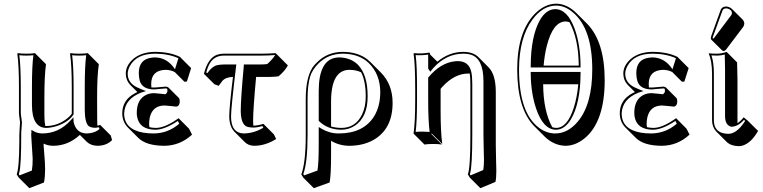

<svg xmlns="http://www.w3.org/2000/svg" viewBox="-20 -718 4105 1033"><path d="M218.8 -192.4V-97.7Q218.8 -63 223.6 -40Q226.1 -40 228 -40Q289.1 -40 341.3 -80.6Q357.4 -93.3 366.2 -106V-249Q366.2 -363.3 356.9 -429.2L358.9 -432.1Q377 -429.2 405.8 -429.2Q434.6 -429.2 453.1 -432.1L455.1 -429.2L511.7 -372.6Q502.4 -311 502.4 -192.4L502.9 -69.3Q502.9 -53.7 503.9 -41.5Q511.7 -43 519 -45.9L575.7 10.7L583 35.6Q553.2 66.4 503.4 66.4Q468.3 65.4 446.3 44.4L409.7 7.8Q346.2 66.4 265.6 66.4Q236.3 65.9 215.3 54.7V56.2Q214.8 60.1 214.4 61.5Q214.4 68.8 217.3 97.7Q222.7 160.2 222.7 192.4Q222.7 232.4 216.8 263.7L137.7 294.4L81.1 237.8L69.8 220.2Q83.5 184.6 84 40Q84 25.4 84 6.8Q84 -7.3 85.9 -30.3Q87.9 -49.8 87.9 -59.1Q87.9 -64 85.4 -78.6Q82 -101.6 82 -111.8V-249Q82 -365.2 73.2 -429.2L75.2 -432.1Q93.3 -429.2 122.1 -429.2Q150.9 -429.2 168.9 -432.1L170.9 -429.2L227.5 -372.6Q218.8 -311.5 218.8 -192.4ZM151.9 -249Q151.9 -363.8 159.7 -420.9Q140.1 -418.9 122.1 -418.9Q103 -418.9 84 -420.9Q91.8 -358.9 91.8 -249V-111.8Q91.8 -102.5 95.2 -82.5Q97.7 -65.4 98.1 -59.1Q98.1 -48.3 95.9 -27.3Q93.8 -6.3 94.2 6.8Q94.2 170.4 84 209.5Q82.5 214.8 81.1 218.8L85 225.6L151.4 199.7Q156.2 169.9 155.8 136.2Q155.8 127 148.4 17.6Q147.9 9.3 147.9 4.9Q147.9 0.5 148.9 -2.9V-19.5L164.1 -10.7Q182.6 -0.5 209 0Q296.4 -1 358.4 -68.8L375 -86.9L376 -62.5Q376.5 -58.6 378.9 -50.8Q395.5 -0.5 446.8 0Q489.3 -1 515.1 -23.9L512.7 -33.2Q501.5 -30.8 492.2 -30.3Q467.3 -31.2 456.1 -40.5Q436.5 -60.1 436 -126V-249Q436 -362.8 443.8 -420.9Q424.3 -418.9 405.8 -418.9Q386.7 -418.9 368.2 -420.9Q376 -356.9 376 -249V-103L374.5 -100.6Q346.7 -59.1 281.7 -38.6Q253.4 -30.3 228 -29.8Q152.3 -31.2 151.9 -153.8Z M870.1 -342.3Q794.4 -339.8 793.5 -267.6Q793.5 -256.3 794.4 -247.6Q802.2 -247.1 810.5 -247.1Q811 -247.1 824.2 -248Q867.2 -252 871.6 -252Q881.3 -251.5 885.7 -247.6L942.4 -190.9Q947.3 -185.1 947.3 -170.4Q945.3 -145.5 927.2 -144.5Q923.3 -144.5 898.4 -147.5Q871.6 -150.4 866.2 -150.4Q801.3 -150.4 786.1 -86.9Q782.7 -71.3 782.2 -54.2Q782.2 -42.5 784.2 -33.7Q799.8 -30.3 817.9 -29.8Q864.7 -29.8 930.2 -74.7Q935.1 -78.1 940.9 -82L997.1 -25.4L1013.2 6.3Q948.7 65.9 863.3 66.4Q766.6 65.9 724.1 23.9L667.5 -32.7Q638.2 -63 637.7 -107.9Q637.7 -180.2 706.1 -216.3Q712.9 -219.7 719.2 -222.7L680.2 -261.7Q657.2 -286.1 656.7 -321.8Q656.7 -366.2 698.2 -401.9Q742.7 -438.5 814.9 -439Q895.5 -438.5 949.7 -411.1L951.7 -408.2L1008.3 -351.6L985.4 -279.3L972.2 -278.3L919.9 -330.6Q896.5 -342.3 870.1 -342.3ZM814 -409.2Q880.9 -407.7 921.4 -345.2L939.9 -404.8Q886.7 -428.7 814.9 -429.2Q714.4 -429.2 678.2 -361.8Q667.5 -340.8 667 -321.8Q667 -273.9 714.4 -249.5Q725.6 -243.7 739.3 -238.3L765.6 -228L738.8 -219.7Q651.4 -185.1 647.9 -107.9Q647.9 -22.9 750 -4.4Q776.4 0 806.6 0Q883.8 -0.5 944.3 -52.2L937 -67.4Q866.7 -21 817.9 -20Q730.5 -20 717.8 -89.4Q715.8 -100.1 715.8 -110.8Q715.8 -184.1 768.1 -208.5Q786.6 -216.8 809.6 -216.8Q815.4 -216.8 847.2 -213.4Q867.7 -210.9 870.6 -210.9Q879.9 -218.8 880.9 -227.1Q880.9 -240.2 877.9 -241.2Q875 -241.7 871.6 -242.2Q869.6 -242.2 836.4 -239.3Q812.5 -237.3 810.5 -236.8Q747.1 -236.8 732.4 -281.7Q727.1 -299.8 726.6 -324.2Q726.6 -401.4 800.3 -408.2Q807.6 -409.2 814 -409.2Z M1357.9 -304.2Q1341.8 -128.4 1341.8 -69.3Q1341.8 -53.2 1342.8 -42H1343.8Q1369.1 -42.5 1397 -51.8L1453.6 4.9L1465.8 29.8Q1407.7 66.4 1346.7 66.4Q1316.4 65.4 1297.4 46.9L1240.7 -9.8Q1213.9 -38.1 1213.4 -91.8Q1213.4 -139.6 1233.4 -304.2Q1194.8 -303.2 1176.3 -282.7Q1168.9 -273.9 1156.7 -256.3L1133.8 -264.6L1077.1 -320.8Q1098.6 -406.7 1148.9 -423.8Q1165.5 -429.2 1184.1 -429.2H1384.8Q1423.8 -429.2 1462.4 -432.1L1472.2 -422.9L1528.8 -366.2Q1513.2 -336.9 1479 -307.6Q1462.9 -304.7 1432.1 -304.2ZM1291.5 -361.8 1292 -371.1H1375.5Q1404.3 -371.1 1418 -373.5Q1446.8 -399.4 1460.4 -421.9Q1420.9 -418.9 1384.8 -418.9H1184.1Q1127 -418.9 1102.5 -365.2Q1095.2 -349.1 1089.4 -327.6L1096.2 -325.2Q1120.6 -360.4 1147.5 -367.2Q1162.6 -370.6 1184.1 -371.1H1251.5L1250 -359.9Q1223.1 -136.2 1223.1 -91.8Q1223.1 -13.7 1274.4 -2Q1282.7 -0.5 1290.5 0Q1346.2 -0.5 1396.5 -30.8L1392.1 -39.6Q1366.2 -32.2 1343.8 -31.7Q1330.6 -31.7 1316.9 -34.2Q1277.8 -40.5 1275.4 -114.3Q1275.4 -120.6 1275.4 -126Q1275.4 -187 1291.5 -361.8Z M1753.4 263.7 1668.5 294.4 1611.8 237.8 1601.1 220.2Q1625 156.2 1625 9.8V-184.1Q1625 -315.4 1672.4 -369.1Q1677.7 -375 1686 -382.8Q1741.2 -438.5 1823.7 -439Q1904.8 -438.5 1956.1 -398.9Q1965.3 -391.6 1972.7 -384.3L2029.3 -327.6Q2092.3 -263.7 2092.3 -164.6Q2092.3 -21 1985.4 37.1Q1930.7 66.4 1858.4 66.4Q1805.2 65.9 1761.2 39.6V117.7Q1761.2 223.6 1753.4 263.7ZM1761.2 -37.6Q1785.6 -30.3 1815.9 -29.8Q1892.6 -29.8 1927.7 -101.6Q1947.8 -143.1 1947.8 -199.2Q1947.8 -280.3 1922.9 -329.1Q1895 -342.3 1860.4 -342.3Q1762.2 -342.3 1761.2 -173.8Q1761.2 -171.9 1761.2 -171.4ZM1958 -198.7Q1958 -88.4 1889.6 -42Q1856.4 -20 1815.9 -20Q1744.1 -21 1697.8 -64.9L1694.8 -67.9V-228Q1694.8 -396 1790.5 -408.2Q1797.4 -409.2 1803.7 -409.2Q1866.2 -408.2 1905.3 -370.1Q1958.5 -315.4 1958 -198.7ZM1688 199.7Q1694.8 160.6 1694.8 61V-34.7L1710 -25.4Q1752.9 0 1801.8 0Q1935.5 0 1993.2 -92.8Q2025.4 -146 2025.9 -221.2Q2025.9 -317.9 1964.4 -378.4Q1956.5 -385.7 1949.7 -391.1Q1900.4 -428.7 1823.7 -429.2Q1744.6 -428.2 1692.9 -376Q1660.2 -343.3 1648.9 -307.1Q1634.8 -260.7 1634.8 -184.1V9.8Q1634.8 154.8 1611.8 218.8L1616.2 225.6Z M2507.3 -322.3Q2502.9 -322.3 2499.5 -322.3Q2425.8 -322.3 2359.9 -251Q2354.5 -245.1 2350.6 -240.2V-123.5Q2350.6 -7.3 2359.4 56.6L2302.7 0L2300.8 2.9L2357.4 59.6Q2338.9 56.6 2310.5 56.6Q2281.7 56.6 2263.7 59.6L2207 2.9L2205.1 0Q2213.9 -62 2213.9 -180.2V-234.9Q2213.9 -373 2205.1 -429.2L2207 -432.1Q2251 -427.7 2288.1 -435.1Q2291 -434.6 2292 -433.6Q2293.5 -430.7 2293.9 -424.8L2333 -386.2Q2397.9 -439.5 2473.6 -439Q2525.4 -438.5 2553.7 -411.1L2609.9 -354.5Q2647 -315.9 2647.5 -224.6V62.5Q2647.5 89.8 2648.9 140.6Q2650.4 182.6 2650.4 200.7Q2650.4 240.7 2645.5 260.7L2564.5 294.4L2507.8 237.8L2497.1 220.2Q2510.7 184.1 2510.7 17.1Q2510.7 11.2 2510.7 5.9V-263.2Q2510.7 -301.8 2507.3 -322.3ZM2296.4 -349.6 2293.9 -352.1 2295.9 -349.1ZM2303.7 -342.8 2294.9 -332 2283.7 -349.1V-424.3Q2252 -419.4 2216.3 -421.4Q2224.1 -362.3 2223.6 -234.9V-180.2Q2223.6 -65.9 2216.3 -8.3Q2235.8 -10.3 2253.9 -9.8Q2272.9 -9.8 2291.5 -8.3Q2283.7 -70.3 2283.7 -180.2V-300.8L2286.1 -303.2Q2349.6 -379.4 2426.8 -388.2Q2435.5 -389.2 2442.9 -389.2Q2503.4 -389.2 2516.1 -329.1Q2521 -304.7 2521 -263.2V5.9Q2521 173.8 2509.3 214.4Q2508.3 217.3 2507.8 218.8L2511.7 225.6L2580.1 196.8Q2583.5 177.2 2584 144Q2584 126 2582.5 85Q2581.1 33.2 2581.1 5.9V-280.8Q2581.1 -404.3 2511.7 -424.3Q2495.1 -429.2 2473.6 -429.2Q2380.9 -429.2 2311.5 -352.1Q2307.1 -346.7 2303.7 -342.8Z M2762.7 -344.2Q2762.7 -544.4 2856 -642.1Q2909.7 -697.3 2972.7 -698.2Q3031.2 -697.3 3082 -647L3138.7 -590.3Q3232.9 -494.1 3233.4 -287.6Q3233.4 -60.1 3122.6 28.3Q3074.7 65.9 3023.4 66.4Q2960.4 65.4 2910.2 16.6L2853.5 -40Q2763.2 -132.8 2762.7 -344.2ZM2904.8 -365.2H3093.8Q3092.3 -511.2 3043.9 -598.6Q3033.2 -602.1 3023.4 -602.5Q2955.6 -602.5 2921.9 -471.2Q2909.7 -422.4 2904.8 -365.2ZM2951.2 -33.7Q2960.9 -30.3 2971.7 -29.8Q3032.2 -29.8 3066.9 -138.2Q3085 -194.3 3091.3 -264.6H2902.3Q2903.3 -121.1 2951.2 -33.7ZM2772.5 -344.2Q2772.5 -109.4 2881.3 -29.3Q2921.9 0 2966.8 0Q3035.2 0 3088.9 -64Q3166.5 -157.2 3166.5 -344.2Q3166.5 -561.5 3064.5 -649.4Q3020 -688 2972.7 -688Q2900.4 -688 2844.7 -612.8Q2772.9 -515.6 2772.5 -344.2ZM3103.5 -331.1V-320.8Q3102.5 -163.1 3052.2 -76.7Q3018.1 -20.5 2971.7 -20Q2902.8 -20 2864.3 -134.3Q2836.4 -217.3 2835.4 -320.8V-331.1ZM3103.5 -365.2V-355H2835.4V-365.2Q2836.4 -522.5 2884.3 -608.9Q2918 -668 2966.8 -668.9Q3032.2 -668.9 3071.3 -564.5Q3102.5 -479.5 3103.5 -365.2Z M3546.9 -342.3Q3471.2 -339.8 3470.2 -267.6Q3470.2 -256.3 3471.2 -247.6Q3479 -247.1 3487.3 -247.1Q3487.8 -247.1 3501 -248Q3543.9 -252 3548.3 -252Q3558.1 -251.5 3562.5 -247.6L3619.1 -190.9Q3624 -185.1 3624 -170.4Q3622.1 -145.5 3604 -144.5Q3600.1 -144.5 3575.2 -147.5Q3548.3 -150.4 3543 -150.4Q3478 -150.4 3462.9 -86.9Q3459.5 -71.3 3459 -54.2Q3459 -42.5 3460.9 -33.7Q3476.6 -30.3 3494.6 -29.8Q3541.5 -29.8 3606.9 -74.7Q3611.8 -78.1 3617.7 -82L3673.8 -25.4L3689.9 6.3Q3625.5 65.9 3540 66.4Q3443.4 65.9 3400.9 23.9L3344.2 -32.7Q3314.9 -63 3314.5 -107.9Q3314.5 -180.2 3382.8 -216.3Q3389.6 -219.7 3396 -222.7L3356.9 -261.7Q3334 -286.1 3333.5 -321.8Q3333.5 -366.2 3375 -401.9Q3419.4 -438.5 3491.7 -439Q3572.3 -438.5 3626.5 -411.1L3628.4 -408.2L3685.1 -351.6L3662.1 -279.3L3648.9 -278.3L3596.7 -330.6Q3573.2 -342.3 3546.9 -342.3ZM3490.7 -409.2Q3557.6 -407.7 3598.1 -345.2L3616.7 -404.8Q3563.5 -428.7 3491.7 -429.2Q3391.1 -429.2 3355 -361.8Q3344.2 -340.8 3343.8 -321.8Q3343.8 -273.9 3391.1 -249.5Q3402.3 -243.7 3416 -238.3L3442.4 -228L3415.5 -219.7Q3328.1 -185.1 3324.7 -107.9Q3324.7 -22.9 3426.8 -4.4Q3453.1 0 3483.4 0Q3560.5 -0.5 3621.1 -52.2L3613.8 -67.4Q3543.5 -21 3494.6 -20Q3407.2 -20 3394.5 -89.4Q3392.6 -100.1 3392.6 -110.8Q3392.6 -184.1 3444.8 -208.5Q3463.4 -216.8 3486.3 -216.8Q3492.2 -216.8 3523.9 -213.4Q3544.4 -210.9 3547.4 -210.9Q3556.6 -218.8 3557.6 -227.1Q3557.6 -240.2 3554.7 -241.2Q3551.8 -241.7 3548.3 -242.2Q3546.4 -242.2 3513.2 -239.3Q3489.3 -237.3 3487.3 -236.8Q3423.8 -236.8 3409.2 -281.7Q3403.8 -299.8 3403.3 -324.2Q3403.3 -401.4 3477.1 -408.2Q3484.4 -409.2 3490.7 -409.2Z M3886.2 -683.1Q3905.3 -682.1 3918.5 -669.4L3975.1 -613.3Q3984.4 -603 3984.4 -591.3Q3983.9 -581.1 3978.5 -573.2L3886.7 -451.7Q3880.4 -444.3 3874.5 -443.4Q3868.2 -443.8 3864.3 -447.8L3807.6 -503.9Q3804.2 -508.3 3804.2 -513.2Q3804.7 -517.6 3806.2 -522.9L3857.9 -666Q3865.7 -682.6 3886.2 -683.1ZM3811 -321.8Q3810.5 -391.6 3793 -429.2L3794.9 -431.2Q3807.1 -429.2 3838.9 -429.2Q3864.3 -429.7 3889.2 -439L3945.8 -382.3Q3945.8 -381.3 3947.8 -286.6V-55.2Q3964.4 -65.9 3981 -86.9L4002 -69.8L4058.6 -13.7Q4022 50.8 3975.1 65.4Q3964.8 68.4 3955.6 68.4Q3913.1 67.9 3889.6 45.4L3833 -11.2Q3811.5 -34.2 3811 -70.8ZM3820.8 -321.8V-70.8Q3820.8 -6.3 3884.3 1Q3892.1 2 3898.9 2Q3941.9 2 3983.9 -59.6Q3986.8 -64 3989.3 -67.9L3982.4 -72.8Q3949.7 -36.1 3914.1 -36.1Q3882.3 -43.9 3880.9 -90.8V-342.8Q3880.9 -368.7 3879.4 -424.8Q3858.9 -418.9 3838.9 -418.9Q3825.2 -418.9 3807.6 -419.9Q3820.8 -382.8 3820.8 -321.8ZM3886.2 -672.9Q3872.1 -671.9 3867.7 -662.6L3815.4 -519.5Q3814.5 -516.1 3814 -513.2Q3815.9 -511.2 3817.4 -510.3Q3819.8 -512.2 3822.3 -514.2L3914.1 -636.2Q3917.5 -641.1 3918 -647.9Q3918 -663.6 3897.9 -670.9Q3892.1 -672.9 3886.2 -672.9Z"/></svg>

Font: Linux Biolinum Shadow O
Style: Regular
Weight: 400
Designer: Philipp H. Poll
Foundry: Philipp H. Poll
Version: Version 1.0.4